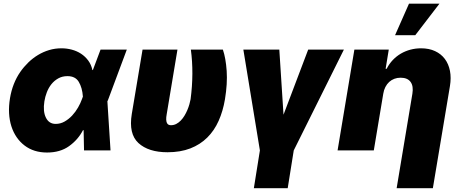

<svg xmlns="http://www.w3.org/2000/svg" viewBox="-20 -814 2487 1039"><path d="M34.1 -282.7Q47.6 -363.6 89.5 -424.4Q108.7 -452.1 133 -475.7Q157.3 -499.3 185.5 -516.3Q213.8 -533.4 245.7 -543Q277.7 -552.6 312.5 -552.6Q341.3 -552.6 368.6 -545.3Q396 -538 418.5 -523.3Q441.1 -508.5 457.4 -486.5Q473.7 -464.5 480.1 -434.7L482.6 -435L524.1 -545.5H666.2L563.9 -271.3L561.1 -266L578.1 0H434.7L432.5 -109.7L429 -109.4Q402.3 -57.9 353.7 -23.1Q305.4 11.4 234.4 11.4Q163 11.4 113.3 -26.3Q88.4 -45.1 70.3 -71.4Q52.2 -97.7 41.7 -130.3Q31.2 -163 29.1 -201.3Q27 -239.7 34.1 -282.7ZM228.3 -177.6Q245 -143.5 281.2 -143.5Q306.8 -143.5 329.4 -156.2Q351.9 -169 370.4 -188.7Q388.8 -208.5 402.3 -232.1Q415.8 -255.7 423.3 -277L428.6 -291.2Q425.1 -339.8 406.2 -371.1Q387.8 -402 345.2 -402Q317.1 -402 295.5 -389.9Q273.8 -377.8 258.3 -358.5Q242.9 -339.1 233.5 -314.8Q224.1 -290.5 220.2 -265.6Q211.6 -211.3 228.3 -177.6Z M693.2 -197.4 751.4 -545.5H940.3L882.1 -196Q878.9 -178.6 879.4 -167.1Q880 -155.5 883.3 -148.6Q886.7 -141.7 892.4 -139Q898.1 -136.4 904.8 -136.4Q920.5 -136.4 933.8 -143.3Q947.1 -150.2 958.3 -161.8Q969.5 -173.3 978.3 -188Q987.2 -202.8 993.8 -218.4Q1000.4 -234 1004.8 -249.3Q1009.2 -264.6 1011.4 -277Q1020.6 -346.6 1021 -415Q1021.3 -483.3 1012.8 -545.5H1186.1Q1193.9 -523.1 1199 -494.3Q1204.2 -465.6 1206.7 -430Q1211.3 -361.5 1197.4 -277Q1186.8 -213.1 1163.2 -160.2Q1139.6 -107.2 1101.4 -69.4Q1063.2 -31.6 1009.8 -10.8Q956.3 9.9 886.4 9.9Q783.4 9.9 729 -40.1Q675.4 -89.8 693.2 -197.4Z M1296.9 -545.5H1491.5L1514.2 -193.2L1647.7 -545.5H1840.9L1569.6 0L1536.9 204.5H1353.7L1386.4 0Z M1897.7 -545.5H2083.8L2066.8 -441.8H2072.4Q2085.9 -468.4 2105.6 -489.2Q2125.4 -509.9 2149.5 -524Q2173.7 -538 2201.3 -545.3Q2229 -552.6 2258.5 -552.6Q2301.8 -552.6 2334.5 -537.3Q2367.2 -522 2387.4 -494.9Q2407.7 -467.7 2415 -430.2Q2422.2 -392.8 2414.8 -348L2322.4 204.5H2126.4L2211.6 -306.8Q2218.4 -347.7 2201.9 -370.6Q2185.4 -393.5 2147.7 -393.5Q2129.6 -393.5 2114 -387.6Q2098.4 -381.7 2086.1 -370.6Q2073.9 -359.4 2065.5 -343.2Q2057.2 -327.1 2054 -306.8L2002.8 0H1806.8ZM2117.9 -623.6 2193.2 -794H2358L2227.3 -623.6Z"/></svg>

Font: Inter P Black
Style: Italic
Weight: 900
Italic angle: -9.40001°
Designer: Rasmus Andersson
Foundry: rsms
Version: Version 3.018;git-588b23468